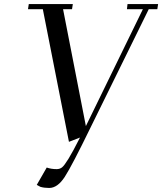

<svg xmlns="http://www.w3.org/2000/svg" viewBox="-20 -722 795 941"><path d="M117.2 -676.8 121.1 -702.1H336.9L333 -676.8H289.1L400.9 -104L680.2 -676.8H602.1L605 -702.1H754.9L751 -676.8H709L424.8 -99.1Q333 89.8 297.6 144.5Q262.2 199.2 221.2 199.2Q197.3 199.2 178.2 193.8L160.2 184.1L209 99.1Q231 106.9 257.8 106.9Q272.9 106.9 283.9 98.4Q294.9 89.8 315.4 56.6Q335.9 23.4 372.1 -47.9L317.9 -26.9L189.9 -676.8Z"/></svg>

Font: Dehuti
Style: Bold-Italic
Weight: 700
Version: Version 1.2